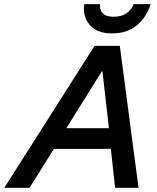

<svg xmlns="http://www.w3.org/2000/svg" viewBox="-78 -893 746 913"><path d="M-57.5 0 371.7 -675H491.7L580.8 0H469.2L449.2 -185H178.3L62.5 0ZM237.5 -283.3H440L409.2 -553.3H405.8ZM454.2 -734.2Q381.7 -734.2 347.9 -775.4Q314.2 -816.7 322.5 -873.3H397.5Q395 -845.8 410.8 -829.6Q426.7 -813.3 462.5 -813.3Q499.2 -813.3 523.3 -829.6Q547.5 -845.8 557.5 -873.3H638.3Q618.3 -810.8 572.5 -772.5Q526.7 -734.2 454.2 -734.2Z"/></svg>

Font: Funnel Sans Medium
Style: Italic
Weight: 500
Italic angle: -14.036°
Version: Version 1.000; Beta; Release 5; Build 24; ttfautohint (v1.8.